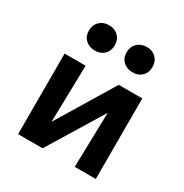

<svg xmlns="http://www.w3.org/2000/svg" viewBox="-150 -751 832 869"><g transform="rotate(30 266.0 -316.5)"><path d="M106 -566Q106 -596 125 -614.5Q144 -633 174 -633Q204 -633 222.5 -614.5Q241 -596 241 -566Q241 -537 222.5 -519Q204 -501 174 -501Q144 -501 125 -519Q106 -537 106 -566ZM303 -566Q303 -596 322 -614.5Q341 -633 372 -633Q401 -633 419.5 -614.5Q438 -596 438 -566Q438 -537 419.5 -519Q401 -501 372 -501Q341 -501 322 -519Q303 -537 303 -566ZM469 0H359L366 -286L191 0H63V-421H173L166 -124L346 -421H469Z"/></g></svg>

Font: Ysabeau Infant
Style: Bold
Weight: 700
Designer: Christian Thalmann (Catharsis Fonts)
Version: Version 0.003